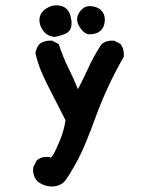

<svg xmlns="http://www.w3.org/2000/svg" viewBox="-20 -548 540 711"><path d="M102.5 82Q102.5 71.3 104.5 68.4L115.2 46.9Q125 38.1 134.3 35.6Q143.6 33.2 149.4 33.2Q155.3 33.2 161.1 33.2Q166 36.1 167 36.1Q168 36.1 168.9 35.6Q169.9 35.2 170.9 33.2Q180.7 23.4 202.1 -28.3Q216.8 -64.5 222.7 -102.5Q174.8 -196.3 156.2 -232.9Q137.7 -269.5 127.9 -295.4Q118.2 -321.3 111.3 -349.6Q113.3 -370.1 126 -384.8Q142.6 -397.5 164.1 -397.5Q167 -397.5 172.9 -397.5L197.3 -384.8Q213.9 -335 233.9 -294.9Q253.9 -254.9 268.6 -217.8Q288.1 -254.9 301.8 -285.2Q326.2 -339.8 356.4 -384.8Q372.1 -397.5 393.6 -397.5Q396.5 -397.5 402.3 -397.5L425.8 -385.7Q433.6 -375 436 -365.2Q438.5 -355.5 438.5 -349.6Q438.5 -343.8 438.5 -337.9Q377 -231.4 335.4 -117.7Q293.9 -3.9 268.6 43Q231.4 111.3 217.8 125Q200.2 142.6 169.9 142.6Q145.5 142.6 120.1 125Q102.5 106.4 102.5 82ZM126 -473.6Q126 -500 151.4 -516.6Q168.9 -528.3 188.5 -528.3Q212.9 -528.3 226.6 -515.1Q240.2 -502 243.2 -478.5Q245.1 -470.7 245.1 -463.9Q245.1 -434.6 225.6 -424.8Q206.1 -415 179.7 -411.1Q152.3 -416 139.2 -435.1Q126 -454.1 126 -473.6ZM310.5 -420.9Q290 -421.9 272.5 -452.1Q265.6 -463.9 265.6 -477.5Q265.6 -491.2 276.4 -505.9Q291 -525.4 313.5 -525.4Q323.2 -525.4 335 -521.5Q346.7 -517.6 353.5 -510.7Q368.2 -497.1 368.2 -475.6Q368.2 -450.2 353.5 -435.5Q338.9 -420.9 310.5 -420.9Z"/></svg>

Font: JasonHandwriting2
Style: SemiBold
Weight: 600
Version: Version 1.04.7